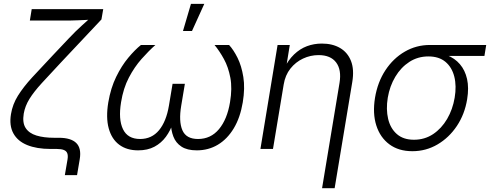

<svg xmlns="http://www.w3.org/2000/svg" viewBox="-20 -775 2550 999"><path d="M317.4 136.2 331.5 53.7Q334.5 34.7 330.1 22.7Q325.7 10.7 312.3 5.4Q298.8 0 275.4 0H243.2Q170.9 0 121.3 -20.3Q71.8 -40.5 49.6 -81.1Q27.3 -121.6 37.1 -181.2Q45.4 -232.4 73.5 -277.3Q101.6 -322.3 147.7 -372.6Q193.8 -422.9 256.3 -488.8L338.4 -575.7Q356 -594.7 373 -611.1Q390.1 -627.4 406 -642.1Q421.9 -656.7 436.8 -669.9Q451.7 -683.1 465.3 -695.3L461.9 -673.3Q443.8 -671.9 424.3 -671.1Q404.8 -670.4 384.8 -669.4Q364.7 -668.5 345 -668.2Q325.2 -668 307.1 -668H135.3L145 -727.5H517.1L507.8 -673.8L296.9 -449.7Q237.8 -386.7 197 -342Q156.2 -297.4 133.3 -260.5Q110.4 -223.6 103.5 -183.6Q95.7 -136.2 113.5 -108.9Q131.3 -81.5 169.7 -69.8Q208 -58.1 261.7 -58.1H286.1Q349.1 -58.1 376.7 -31Q404.3 -3.9 395 52.7L380.9 136.2Z M698.7 7.3Q639.6 7.3 600.3 -22Q561 -51.3 545.7 -107.2Q530.3 -163.1 543.5 -242.7Q556.2 -317.4 584.5 -375.2Q612.8 -433.1 647.5 -474.6Q682.1 -516.1 713.4 -541H788.6Q753.4 -509.8 716.6 -468.3Q679.7 -426.8 650.6 -371.3Q621.6 -315.9 609.9 -243.2Q595.2 -153.8 619.9 -102.8Q644.5 -51.8 709 -51.8Q769.5 -51.8 807.4 -97.4Q845.2 -143.1 858.9 -225.1L877.9 -338.9H941.9L922.9 -225.1Q909.2 -143.1 929 -97.4Q948.7 -51.8 1010.3 -51.8Q1076.7 -51.8 1119.4 -103Q1162.1 -154.3 1176.8 -243.2Q1189 -315.4 1178.5 -370.8Q1168 -426.3 1145 -468Q1122.1 -509.8 1096.2 -541H1171.9Q1195.3 -515.6 1216.1 -473.9Q1236.8 -432.1 1246.1 -374.3Q1255.4 -316.4 1243.2 -242.7Q1230 -163.1 1196.3 -107.2Q1162.6 -51.3 1113.5 -22Q1064.5 7.3 1003.9 7.3Q953.6 7.3 924.1 -12.2Q894.5 -31.7 882.1 -64.5Q869.6 -97.2 868.7 -137.2H880.9Q867.2 -96.2 843.3 -63.5Q819.3 -30.8 783.7 -11.7Q748 7.3 698.7 7.3ZM932.1 -613.8 973.6 -754.9H1043L979 -613.8Z M1456.1 -335.4 1400.4 0H1335L1424.3 -541H1487.8L1467.3 -414.6H1456.1Q1479 -461.9 1509.8 -491.5Q1540.5 -521 1577.1 -534.7Q1613.8 -548.3 1654.8 -548.3Q1710 -548.3 1749.3 -525.4Q1788.6 -502.4 1806.2 -458Q1823.7 -413.6 1813 -348.6L1721.2 204.1H1655.8L1746.6 -343.8Q1757.8 -411.6 1729 -450Q1700.2 -488.3 1637.7 -488.3Q1595.2 -488.3 1556.6 -470.2Q1518.1 -452.1 1491 -418Q1463.9 -383.8 1456.1 -335.4Z M2125.5 11.7Q2054.2 11.7 2006.1 -23.9Q1958 -59.6 1938 -122.1Q1918 -184.6 1931.2 -266.1Q1944.8 -348.1 1985.6 -409.9Q2026.4 -471.7 2086.2 -506.3Q2146 -541 2216.8 -541H2509.8L2500.5 -483.9H2273.9L2209 -481.4Q2153.8 -481.4 2109.9 -452.9Q2065.9 -424.3 2036.9 -375.7Q2007.8 -327.1 1997.6 -266.6Q1987.8 -206.1 1999.5 -156.5Q2011.2 -106.9 2044.9 -77.4Q2078.6 -47.9 2133.8 -47.9Q2189.5 -47.9 2233.4 -77.1Q2277.3 -106.4 2306.4 -156Q2335.4 -205.6 2345.7 -266.6Q2356 -327.6 2343.8 -376.2Q2331.5 -424.8 2297.9 -453.1Q2264.2 -481.4 2209 -481.4L2210.9 -504.4Q2263.2 -504.4 2304.7 -488.3Q2346.2 -472.2 2373 -440.9Q2399.9 -409.7 2410.2 -363.8Q2420.4 -317.9 2410.6 -258.3Q2397.9 -180.7 2357.2 -119.6Q2316.4 -58.6 2256.3 -23.4Q2196.3 11.7 2125.5 11.7Z"/></svg>

Font: Inter 17pt Light
Style: Italic
Weight: 300
Italic angle: -9.3988°
Version: Version 4.001;git-66647c0bb